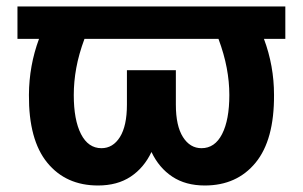

<svg xmlns="http://www.w3.org/2000/svg" viewBox="-20 -566 940 596"><path d="M865.7 -545.9V-445.3H799.3Q830.6 -361.8 830.6 -271.5Q831.5 -131.8 773.4 -61Q715.3 9.8 615.7 9.8Q556.2 9.8 514.9 -17.6Q473.6 -44.9 450.2 -94.2Q426.8 -44.9 385.5 -17.6Q344.2 9.8 284.2 9.8Q184.6 9.8 126.7 -61Q68.8 -131.8 69.8 -271.5Q70.3 -362.3 101.1 -445.3H34.2V-545.9ZM242.2 -445.3Q224.6 -397.9 216.8 -355.2Q209 -312.5 209 -271Q209 -193.8 231.4 -149.9Q253.9 -106 294.9 -106Q330.6 -106 352.3 -140.6Q374 -175.3 374 -241.2V-348.1H525.9V-241.2Q525.9 -175.3 547.9 -140.6Q569.8 -106 605.5 -106Q647 -106 669.4 -149.9Q691.9 -193.8 691.9 -271Q691.9 -312.5 683.8 -355.2Q675.8 -397.9 658.2 -445.3Z"/></svg>

Font: Inter Display
Style: Bold
Weight: 700
Designer: Rasmus Andersson
Foundry: rsms
Version: Version 4.001;git-9221beed3